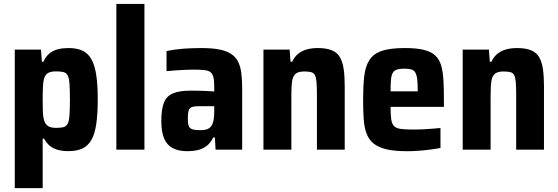

<svg xmlns="http://www.w3.org/2000/svg" viewBox="-20 -763 2847 979"><path d="M55.3 196.3V-510H188.9L193.5 -448.3H201.6Q213.8 -476.2 233 -491.3Q252.2 -506.4 276.6 -512.2Q301.1 -518 328.5 -518Q369.5 -518 398 -505.8Q426.6 -493.6 444.4 -463.8Q462.3 -434 470.3 -383.5Q478.4 -333 478.4 -256.4Q478.4 -181.3 470.8 -130.3Q463.3 -79.3 445.9 -49.1Q428.6 -18.9 400.1 -5.7Q371.6 7.6 329.2 7.6Q300.7 7.6 277.1 1.7Q253.6 -4.1 235.8 -18Q217.9 -31.8 204.9 -56H197.6V196.3ZM266 -111Q290.2 -111 304 -114.7Q317.8 -118.4 325 -132.1Q332.1 -145.8 334.3 -175.1Q336.5 -204.4 336.5 -255Q336.5 -307.2 334.3 -336.2Q332.1 -365.2 325 -378.4Q317.8 -391.6 304 -395.3Q290.2 -399 266 -399Q239.7 -399 225.1 -390.9Q210.5 -382.9 204.1 -360.8Q200.3 -345.6 199 -320.4Q197.6 -295.2 197.6 -255Q197.6 -217.6 198.5 -192.9Q199.3 -168.1 203.6 -154.5Q210 -129.7 224.5 -120.3Q239.1 -111 266 -111Z M573.3 0V-743H716.5V0Z M936 8Q890.7 8 861 -7.4Q831.3 -22.7 816.9 -56.8Q802.5 -90.9 802.5 -145.5Q802.5 -205.3 815.7 -239.1Q828.9 -272.9 861.3 -286.8Q893.7 -300.6 949.5 -300.6Q959.7 -300.6 973.2 -300.6Q986.8 -300.6 1003.9 -300.1Q1021.1 -299.6 1038.6 -298.6Q1056 -297.6 1072.4 -296.6V-319.6Q1072.4 -351.8 1068.1 -369.4Q1063.7 -387.1 1052.8 -395.4Q1041.8 -403.7 1019.7 -405.9Q997.5 -408 962 -408Q941.8 -408 918.8 -406.7Q895.7 -405.4 872.7 -403.9Q849.8 -402.3 829.2 -400.3V-502.6Q868.3 -511.1 913.2 -514.6Q958.1 -518 1006.3 -518Q1061.2 -518 1098.8 -510.6Q1136.4 -503.1 1159.4 -487.5Q1182.5 -471.8 1194.4 -447.7Q1206.3 -423.5 1210.5 -389.6Q1214.8 -355.7 1214.8 -311.8V0H1079.1L1075.7 -62.1H1067.4Q1053.5 -33.7 1032.9 -18.3Q1012.3 -3 987.6 2.5Q962.8 8 936 8ZM1000.2 -99.3Q1016.4 -99.3 1027.9 -101.6Q1039.3 -104 1048.1 -110.7Q1056.8 -117.5 1061.6 -127Q1067.5 -139.1 1070 -156.4Q1072.4 -173.7 1072.4 -197.2V-221.4H992.2Q969.2 -221.4 957.3 -216.7Q945.4 -212 941.5 -198.3Q937.6 -184.7 937.6 -158.5Q937.6 -134.5 941.9 -121.8Q946.1 -109.1 959.6 -104.2Q973 -99.3 1000.2 -99.3Z M1323.3 0V-510H1456.9L1461.5 -448.3H1469.8Q1481.6 -473.5 1500.1 -488.6Q1518.5 -503.7 1544.1 -510.9Q1569.6 -518 1600.5 -518Q1644.9 -518 1672.4 -506.4Q1699.9 -494.9 1713.5 -470.8Q1727.2 -446.7 1732.4 -410.5Q1737.7 -374.2 1737.7 -325V0H1596V-276.7Q1596 -318.7 1594 -343.2Q1592.1 -367.6 1586 -379.4Q1579.9 -391.3 1566.9 -394.9Q1553.9 -398.5 1532.7 -398.5Q1508.8 -398.5 1495.2 -391.8Q1481.7 -385 1475.3 -370.1Q1468.9 -355.2 1467.2 -329.3Q1465.6 -303.4 1465.6 -264.6V0Z M2055.2 8Q1991.4 8 1950 -1.9Q1908.6 -11.9 1884.5 -31.6Q1860.5 -51.3 1849 -82Q1837.5 -112.7 1834.5 -156Q1831.5 -199.3 1831.5 -254Q1831.5 -324.6 1837.2 -374.8Q1843 -425.1 1863.7 -457.1Q1884.5 -489.1 1926.9 -503.6Q1969.4 -518 2043.7 -518Q2103.2 -518 2140.6 -508.9Q2177.9 -499.9 2199 -480.3Q2220.1 -460.7 2229.3 -429.5Q2238.5 -398.2 2241 -354.5Q2243.5 -310.7 2243.5 -254.6V-218H1971.5Q1971.5 -179.8 1974.6 -156.3Q1977.7 -132.8 1988.7 -120.8Q1999.7 -108.8 2023.6 -105.6Q2047.5 -102.4 2088.2 -102.4Q2107 -102.4 2128.9 -103.2Q2150.8 -104 2176 -106.1Q2201.2 -108.1 2226 -110.3V-8.3Q2207 -4.9 2178.8 -0.9Q2150.7 3 2118.2 5.5Q2085.8 8 2055.2 8ZM2110.1 -281.9V-297.3Q2110.1 -337 2107.2 -359.9Q2104.2 -382.8 2097 -394.2Q2089.8 -405.6 2076.4 -409.3Q2063.1 -412.9 2042.6 -412.9Q2019.2 -412.9 2005.2 -408.8Q1991.2 -404.6 1983.5 -392.7Q1975.9 -380.7 1973.7 -357.6Q1971.5 -334.4 1971.5 -297.3H2126.1Z M2339.3 0V-510H2472.9L2477.5 -448.3H2485.8Q2497.6 -473.5 2516.1 -488.6Q2534.5 -503.7 2560.1 -510.9Q2585.6 -518 2616.5 -518Q2660.9 -518 2688.4 -506.4Q2715.9 -494.9 2729.5 -470.8Q2743.2 -446.7 2748.4 -410.5Q2753.7 -374.2 2753.7 -325V0H2612V-276.7Q2612 -318.7 2610 -343.2Q2608.1 -367.6 2602 -379.4Q2595.9 -391.3 2582.9 -394.9Q2569.9 -398.5 2548.7 -398.5Q2524.8 -398.5 2511.2 -391.8Q2497.7 -385 2491.3 -370.1Q2484.9 -355.2 2483.2 -329.3Q2481.6 -303.4 2481.6 -264.6V0Z"/></svg>

Font: Saira Thin SemiCondensed
Style: Regular
Weight: 100
Width: 4
Version: Version 1.101